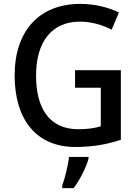

<svg xmlns="http://www.w3.org/2000/svg" viewBox="-20 -744 705 985"><path d="M365 -384V-294H497V-96C467 -87 430 -81 382 -81C229 -81 165 -194 165 -356C165 -529 245 -633 390 -633C449 -633 505 -616 553 -592L590 -680C534 -707 466 -724 392 -724C175 -724 55 -578 55 -358C55 -133 164 10 367 10C455 10 529 -3 600 -27V-384ZM434 71V61H334C330 102 312 174 299 209V221H358C391 177 422 114 434 71Z"/></svg>

Font: Noto Sans Lao SemiCondensed Medium
Style: Regular
Weight: 500
Width: 4
Designer: Monotype Design Team
Foundry: Monotype Imaging Inc.
Version: Version 2.003